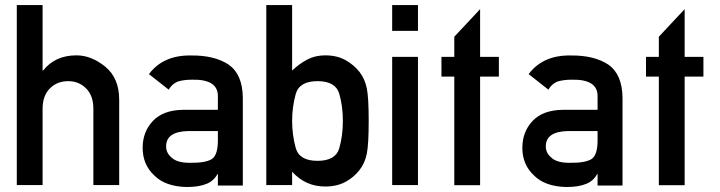

<svg xmlns="http://www.w3.org/2000/svg" viewBox="-20 -731 2847 759"><path d="M46.4 0.5V-710.9H148.4V-452.1H150.4Q197.8 -512.2 282.2 -512.2Q341.3 -512.2 396.2 -467.3Q451.2 -422.4 451.2 -336.4V0.5H349.1V-301.3Q349.1 -352.5 320.6 -381.3Q292 -410.2 249.5 -410.2Q205.6 -410.2 177 -381.3Q148.4 -352.5 148.4 -301.3V0.5Z M841.3 2.4V-42.5H839.4Q825.2 -16.1 796.9 -4.4Q766.6 8.3 717.8 8.3Q633.8 6.3 590.8 -36.6Q543.9 -79.6 543.9 -146.5Q543.9 -210 584.5 -252.9Q625 -295.9 704.1 -296.9H841.3V-350.6Q841.8 -418 740.2 -416Q705.1 -416 681.6 -408.2Q658.7 -397.9 647 -376.5L568.8 -438Q625.5 -513.7 735.4 -511.7Q827.6 -512.7 883.8 -475.6Q939 -437 939.9 -344.7V2.4ZM841.3 -175.8V-212.9H722.7Q635.7 -210.4 636.7 -151.4Q636.7 -126 659.2 -107.4Q680.7 -87.4 730 -87.4Q792.5 -86.4 817.9 -102.5Q841.3 -118.7 841.3 -175.8Z M1032.7 0.5V-710.9H1134.8V-452.1Q1163.1 -479 1194.6 -495.6Q1226.1 -512.2 1265.6 -512.2Q1312 -512.2 1345.7 -493.4Q1379.4 -474.6 1401.4 -446.3Q1422.4 -418.9 1429.9 -382.6Q1437.5 -346.2 1437.5 -253.4Q1437.5 -159.7 1429.9 -122.8Q1422.4 -85.9 1401.4 -59.1Q1379.4 -30.3 1345.7 -12Q1312 6.3 1265.6 6.3Q1187.5 6.3 1134.8 -52.2V0.5ZM1234.9 -410.2Q1163.1 -410.2 1148.9 -358.9Q1134.8 -307.6 1134.8 -253.4Q1134.8 -197.8 1148.9 -146.5Q1163.1 -95.2 1234.9 -95.2Q1306.6 -95.2 1321 -144.5Q1335.4 -193.8 1335.4 -253.4Q1335.4 -311.5 1321 -360.8Q1306.6 -410.2 1234.9 -410.2Z M1530.3 0.5V-506.3H1632.3V0.5ZM1530.3 -608.9V-710.9H1632.3V-608.9Z M1775.9 1V-428.2H1725.1V-506.3H1775.9V-585.9L1877.9 -694.8V-506.3H1952.1V-428.2H1877.9V1Z M2342.3 2.4V-42.5H2340.3Q2326.2 -16.1 2297.9 -4.4Q2267.6 8.3 2218.8 8.3Q2134.8 6.3 2091.8 -36.6Q2044.9 -79.6 2044.9 -146.5Q2044.9 -210 2085.4 -252.9Q2126 -295.9 2205.1 -296.9H2342.3V-350.6Q2342.8 -418 2241.2 -416Q2206.1 -416 2182.6 -408.2Q2159.7 -397.9 2147.9 -376.5L2069.8 -438Q2126.5 -513.7 2236.3 -511.7Q2328.6 -512.7 2384.8 -475.6Q2439.9 -437 2440.9 -344.7V2.4ZM2342.3 -175.8V-212.9H2223.6Q2136.7 -210.4 2137.7 -151.4Q2137.7 -126 2160.2 -107.4Q2181.6 -87.4 2231 -87.4Q2293.5 -86.4 2318.8 -102.5Q2342.3 -118.7 2342.3 -175.8Z M2584.5 1V-428.2H2533.7V-506.3H2584.5V-585.9L2686.5 -694.8V-506.3H2760.7V-428.2H2686.5V1Z"/></svg>

Font: Alte DIN 1451 Mittelschrift
Style: Regular
Weight: 400
Designer: Peter Wiegel
Foundry: Peter Wiegel
Version: Version 1.002 September 20, 2019